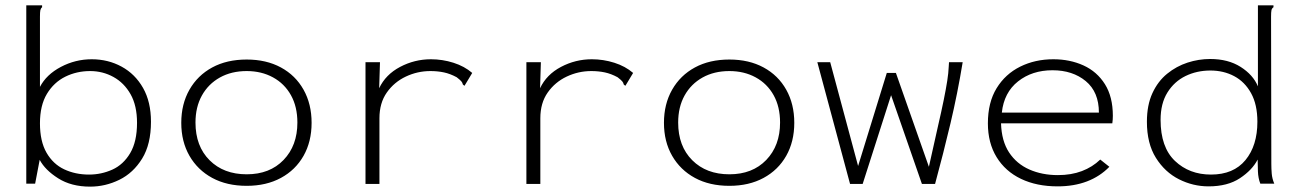

<svg xmlns="http://www.w3.org/2000/svg" viewBox="-20 -685 4840 716"><path d="M316 11Q246 11 197 -20Q148 -51 128 -89L111 0H78V-665H137V-658Q132 -654 130.5 -647Q129 -640 129 -623V-361Q153 -407 207 -435.5Q261 -464 322 -464Q383 -464 433.5 -436.5Q484 -409 513.5 -357Q543 -305 543 -231Q543 -147 510 -93.5Q477 -40 425 -14.5Q373 11 316 11ZM312 -34Q358 -34 399 -52.5Q440 -71 465.5 -114Q491 -157 491 -227Q491 -291 467 -333.5Q443 -376 403 -398Q363 -420 316 -420Q266 -420 223.5 -399Q181 -378 155 -335Q129 -292 129 -225Q129 -158 153.5 -115.5Q178 -73 219.5 -53.5Q261 -34 312 -34Z M900 8Q826 8 771.5 -21.5Q717 -51 686.5 -104Q656 -157 656 -227Q656 -297 686.5 -350.5Q717 -404 771.5 -433.5Q826 -463 900 -463Q973 -463 1027.5 -433.5Q1082 -404 1112 -350.5Q1142 -297 1142 -227Q1142 -157 1112 -104Q1082 -51 1027.5 -21.5Q973 8 900 8ZM900 -35Q986 -35 1037.5 -88.5Q1089 -142 1089 -228Q1089 -287 1065 -330Q1041 -373 998 -396.5Q955 -420 900 -420Q843 -420 800 -396Q757 -372 733 -329Q709 -286 709 -228Q709 -140 761.5 -87.5Q814 -35 900 -35Z M1343 -453H1397L1394 -356Q1418 -407 1472 -435.5Q1526 -464 1587 -464Q1630 -464 1671 -451Q1712 -438 1741 -413L1717 -373L1712 -365L1706 -370Q1705 -376 1700.5 -381.5Q1696 -387 1683 -397Q1659 -410 1635.5 -415Q1612 -420 1585 -420Q1537 -420 1493.5 -399.5Q1450 -379 1422.5 -340Q1395 -301 1395 -244V1H1343Z M1943 -453H1997L1994 -356Q2018 -407 2072 -435.5Q2126 -464 2187 -464Q2230 -464 2271 -451Q2312 -438 2341 -413L2317 -373L2312 -365L2306 -370Q2305 -376 2300.5 -381.5Q2296 -387 2283 -397Q2259 -410 2235.5 -415Q2212 -420 2185 -420Q2137 -420 2093.5 -399.5Q2050 -379 2022.5 -340Q1995 -301 1995 -244V1H1943Z M2700 8Q2626 8 2571.5 -21.5Q2517 -51 2486.5 -104Q2456 -157 2456 -227Q2456 -297 2486.5 -350.5Q2517 -404 2571.5 -433.5Q2626 -463 2700 -463Q2773 -463 2827.5 -433.5Q2882 -404 2912 -350.5Q2942 -297 2942 -227Q2942 -157 2912 -104Q2882 -51 2827.5 -21.5Q2773 8 2700 8ZM2700 -35Q2786 -35 2837.5 -88.5Q2889 -142 2889 -228Q2889 -287 2865 -330Q2841 -373 2798 -396.5Q2755 -420 2700 -420Q2643 -420 2600 -396Q2557 -372 2533 -329Q2509 -286 2509 -228Q2509 -140 2561.5 -87.5Q2614 -35 2700 -35Z M3150 1 3028 -453H3076L3180 -66L3287 -413H3321L3444 -63Q3463 -150 3477 -210.5Q3491 -271 3499.5 -313Q3508 -355 3512.5 -384Q3517 -413 3518 -437L3519 -453H3570Q3551 -337 3524.5 -225Q3498 -113 3467 1H3418L3303 -330L3197 1Z M3924 10Q3846 10 3787.5 -18Q3729 -46 3696.5 -99Q3664 -152 3664 -225Q3664 -303 3696.5 -356Q3729 -409 3784.5 -436.5Q3840 -464 3908 -464Q3970 -464 4020.5 -441Q4071 -418 4100.5 -371Q4130 -324 4130 -253Q4130 -245 4129.5 -239Q4129 -233 4128 -225H3713Q3715 -159 3743 -116.5Q3771 -74 3818.5 -53Q3866 -32 3925 -32Q3975 -32 4014.5 -47Q4054 -62 4083 -90L4117 -63Q4082 -27 4033.5 -8.5Q3985 10 3924 10ZM3716 -265H4078Q4078 -342 4029 -382.5Q3980 -423 3905 -423Q3829 -423 3776.5 -381.5Q3724 -340 3716 -265Z M4487 10Q4429 10 4376.5 -16.5Q4324 -43 4290.5 -96.5Q4257 -150 4257 -231Q4257 -293 4277.5 -337.5Q4298 -382 4332.5 -410Q4367 -438 4408.5 -451.5Q4450 -465 4493 -465Q4560 -465 4606.5 -435.5Q4653 -406 4671 -363V-665H4729V-658Q4723 -654 4721.5 -647Q4720 -640 4720 -623L4721 -74Q4721 -56 4722.5 -37.5Q4724 -19 4732 0H4680Q4672 -20 4671 -46Q4670 -72 4670 -90Q4650 -51 4604 -20.5Q4558 10 4487 10ZM4496 -34Q4580 -34 4624.5 -88Q4669 -142 4669 -231Q4669 -295 4645.5 -337.5Q4622 -380 4582.5 -401Q4543 -422 4494 -422Q4443 -422 4401 -401.5Q4359 -381 4333.5 -340Q4308 -299 4308 -238Q4308 -136 4361.5 -85Q4415 -34 4496 -34Z"/></svg>

Font: Inconsolata Expanded Light
Style: Regular
Weight: 300
Width: 7
Monospace: yes
Designer: Raph Levien, Cyreal, Brenton Simpson
Foundry: Raph Levien, Cyreal, Google
Version: Version 3.001; ttfautohint (v1.8.2.53-6de2)